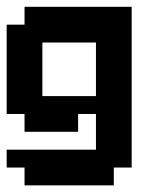

<svg xmlns="http://www.w3.org/2000/svg" viewBox="-20 -449 469 576"><path d="M375 53.6H321.4V107.1H53.6V53.6H0V0H267.9V-107.1H214.3V-53.6H53.6V-107.1H0V-375H53.6V-428.6H375ZM267.9 -321.4H107.1V-160.7H267.9Z"/></svg>

Font: Jersey 10
Style: Regular
Weight: 400
Designer: Sarah Cadigan-Fried
Version: Version 1.000